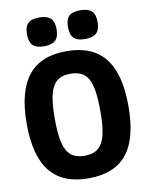

<svg xmlns="http://www.w3.org/2000/svg" viewBox="-103 -1047 875 1130"><g transform="rotate(-10 334.0 -481.5)"><path d="M211 -801Q164 -801 143.5 -821.5Q123 -842 123 -888Q123 -933 143.5 -953Q164 -973 211 -973Q257 -973 278.5 -953Q300 -933 300 -888Q300 -841 278.5 -821Q257 -801 211 -801ZM456 -801Q409 -801 388.5 -821.5Q368 -842 368 -888Q368 -933 388.5 -953Q409 -973 456 -973Q502 -973 523.5 -953Q545 -933 545 -888Q545 -841 523.5 -821Q502 -801 456 -801ZM333 10Q180 10 105 -83.5Q30 -177 30 -369Q30 -562 105 -656Q180 -750 333 -750Q488 -750 563 -656Q638 -562 638 -369Q638 -175 563.5 -82.5Q489 10 333 10ZM333 -125Q371 -125 397 -137.5Q423 -150 439.5 -179Q456 -208 463 -254.5Q470 -301 470 -369Q470 -438 463 -485Q456 -532 440 -561Q424 -590 397.5 -602.5Q371 -615 333 -615Q296 -615 270 -602Q244 -589 228 -560Q212 -531 205 -484Q198 -437 198 -369Q198 -302 205 -255.5Q212 -209 228 -180Q244 -151 270 -138Q296 -125 333 -125Z"/></g></svg>

Font: Encode Sans Compressed
Style: ExtraBold
Weight: 800
Designer: Pablo Impallari, Andres Torresi
Foundry: Pablo Impallari, Andres Torresi
Version: Version 1.000; ttfautohint (v1.00) -l 8 -r 50 -G 200 -x 14 -